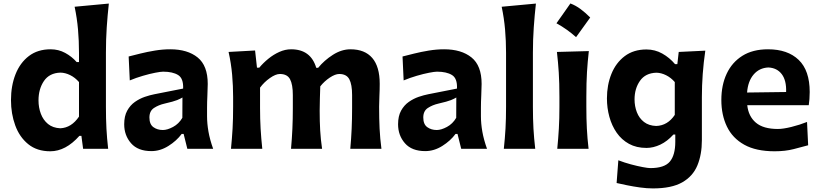

<svg xmlns="http://www.w3.org/2000/svg" viewBox="-20 -847 4668 1093"><path d="M266.1 14.2Q190.4 14.2 140.6 -26.4Q90.8 -66.9 66.7 -133.3Q42.5 -199.7 42.5 -276.9Q42.5 -358.9 68.4 -424.3Q94.2 -489.7 144.5 -528.1Q194.8 -566.4 268.1 -566.4Q313 -566.4 350.8 -545.9Q388.7 -525.4 416.5 -493.7H429.7V-546.4Q429.7 -614.3 424.1 -679Q418.5 -743.7 404.8 -808.6L599.6 -826.7Q592.3 -760.7 587.6 -691.4Q583 -622.1 583 -546.4V-239.7Q583 -170.9 585.9 -115.2Q588.9 -59.6 595.7 0H453.1L443.4 -73.7H432.1Q354 14.2 266.1 14.2ZM323.2 -116.7Q386.7 -119.6 429.7 -183.1V-379.9Q407.2 -405.8 379.4 -419.4Q351.6 -433.1 324.2 -433.6Q261.2 -431.6 230.2 -386Q199.2 -340.3 199.2 -275.4Q199.2 -234.9 212.6 -199.2Q226.1 -163.6 253.4 -141.1Q280.8 -118.7 323.2 -116.7Z M841.8 13.2Q765.1 13.2 726.1 -31.5Q687 -76.2 687 -139.6Q687 -186 704.1 -217Q721.2 -248 748 -266.8Q774.9 -285.6 804.4 -295.7Q834 -305.7 858.9 -310.5L1022.5 -342.8Q1024.9 -400.9 993.9 -419.9Q962.9 -439 908.7 -439Q895 -439 863.5 -432.9Q832 -426.8 793.5 -415.5Q754.9 -404.3 718.8 -389.2L712.4 -525.4Q739.3 -532.2 778.3 -542Q817.4 -551.8 861.8 -559.1Q906.2 -566.4 949.2 -566.4Q1047.4 -566.4 1105 -520Q1162.6 -473.6 1162.6 -369.1Q1162.6 -342.3 1160.6 -304Q1158.7 -265.6 1158.7 -233.9V-184.6Q1158.7 -143.6 1166.7 -97.7Q1174.8 -51.8 1193.4 0H1046.4L1025.4 -84.5H1014.2Q985.4 -45.4 938.7 -16.1Q892.1 13.2 841.8 13.2ZM907.2 -106.9Q932.6 -106.9 965.3 -124.5Q998 -142.1 1018.1 -176.3L1018.6 -292Q1007.8 -285.2 988 -277.1Q968.3 -269 917 -257.3Q882.8 -249.5 856.7 -232.4Q830.6 -215.3 830.6 -178.2Q830.6 -139.6 853 -123.3Q875.5 -106.9 907.2 -106.9Z M1974.1 0Q1979.5 -59.6 1981.9 -114.3Q1984.4 -168.9 1984.4 -231.4V-305.7Q1984.4 -366.2 1968.5 -396Q1952.6 -425.8 1911.1 -425.8Q1888.2 -425.8 1857.4 -405.3Q1826.7 -384.8 1803.2 -355.5Q1802.2 -324.2 1801 -285.4Q1799.8 -246.6 1799.8 -216.3Q1799.8 -155.8 1802.7 -104.7Q1805.7 -53.7 1813.5 0H1636.7Q1642.1 -59.6 1644.5 -114.3Q1647 -168.9 1647 -231.4V-305.7Q1647 -366.2 1631.1 -396Q1615.2 -425.8 1573.2 -425.8Q1549.3 -425.8 1516.6 -402.8Q1483.9 -379.9 1460.4 -348.1V-231.4Q1460.4 -168.9 1463.6 -114.3Q1466.8 -59.6 1473.1 0H1294.9Q1300.8 -59.6 1304 -115.2Q1307.1 -170.9 1307.1 -239.7V-294.4Q1307.1 -356.9 1301.5 -421.4Q1295.9 -485.8 1281.2 -551.3L1432.1 -559.6L1442.9 -461.9H1456.1Q1478.5 -488.8 1507.8 -512.7Q1537.1 -536.6 1570.3 -551.5Q1603.5 -566.4 1637.2 -566.4Q1749 -566.4 1780.3 -460.9H1791Q1825.7 -503.4 1875 -534.9Q1924.3 -566.4 1975.1 -566.4Q2056.6 -566.4 2099.1 -517.1Q2141.6 -467.8 2141.6 -370.1Q2141.6 -334.5 2139.9 -300.8Q2138.2 -267.1 2138.2 -239.7Q2138.2 -170.9 2140.9 -115.2Q2143.6 -59.6 2151.4 0Z M2400.9 13.2Q2324.2 13.2 2285.2 -31.5Q2246.1 -76.2 2246.1 -139.6Q2246.1 -186 2263.2 -217Q2280.3 -248 2307.1 -266.8Q2334 -285.6 2363.5 -295.7Q2393.1 -305.7 2418 -310.5L2581.5 -342.8Q2584 -400.9 2553 -419.9Q2522 -439 2467.8 -439Q2454.1 -439 2422.6 -432.9Q2391.1 -426.8 2352.5 -415.5Q2314 -404.3 2277.8 -389.2L2271.5 -525.4Q2298.3 -532.2 2337.4 -542Q2376.5 -551.8 2420.9 -559.1Q2465.3 -566.4 2508.3 -566.4Q2606.4 -566.4 2664.1 -520Q2721.7 -473.6 2721.7 -369.1Q2721.7 -342.3 2719.7 -304Q2717.8 -265.6 2717.8 -233.9V-184.6Q2717.8 -143.6 2725.8 -97.7Q2733.9 -51.8 2752.4 0H2605.5L2584.5 -84.5H2573.2Q2544.4 -45.4 2497.8 -16.1Q2451.2 13.2 2400.9 13.2ZM2466.3 -106.9Q2491.7 -106.9 2524.4 -124.5Q2557.1 -142.1 2577.1 -176.3L2577.6 -292Q2566.9 -285.2 2547.1 -277.1Q2527.3 -269 2476.1 -257.3Q2441.9 -249.5 2415.8 -232.4Q2389.6 -215.3 2389.6 -178.2Q2389.6 -139.6 2412.1 -123.3Q2434.6 -106.9 2466.3 -106.9Z M2848.1 0Q2854.5 -59.6 2857.7 -115.2Q2860.8 -170.9 2860.8 -239.7V-546.4Q2860.8 -614.3 2855.2 -679Q2849.6 -743.7 2835.9 -808.6L3030.8 -826.7Q3023.4 -760.7 3018.6 -691.4Q3013.7 -622.1 3013.7 -546.4V-239.7Q3013.7 -170.9 3016.8 -115.2Q3020 -59.6 3026.9 0Z M3227.1 -827.3Q3257.2 -816 3285.4 -795.1Q3313.6 -774.1 3339.9 -747.3Q3299.7 -690.9 3259.4 -635.5Q3234.7 -657.6 3207 -677.4Q3179.3 -697.3 3147.7 -714.5Q3168.1 -743.5 3187.9 -771.4Q3207.8 -799.4 3227.1 -827.3ZM3152.3 0Q3158.2 -59.6 3161.4 -115.2Q3164.6 -170.9 3164.6 -239.7V-294.4Q3164.6 -375.5 3160.9 -433.8Q3157.2 -492.2 3150.4 -551.3L3332 -556.2Q3325.2 -495.6 3321.5 -436.3Q3317.9 -377 3317.9 -294.4V-239.7Q3317.9 -170.9 3320.8 -115.2Q3323.7 -59.6 3330.6 0Z M3696.8 225.6Q3662.6 225.6 3623.5 220.2Q3584.5 214.8 3549.1 207.5Q3513.7 200.2 3490.2 194.8L3500 65.4Q3534.2 78.6 3571.3 88.6Q3608.4 98.6 3638.7 104.2Q3668.9 109.9 3682.1 109.9Q3762.2 109.9 3793.2 73Q3824.2 36.1 3824.2 -39.6V-81.1H3813.5Q3778.8 -42.5 3739 -23.7Q3699.2 -4.9 3660.2 -4.9Q3603 -4.9 3560.8 -28.1Q3518.6 -51.3 3490.7 -91.3Q3462.9 -131.3 3449 -181.9Q3435.1 -232.4 3435.1 -286.6Q3435.1 -363.3 3460.7 -426.5Q3486.3 -489.7 3536.6 -527.6Q3586.9 -565.4 3660.2 -565.4Q3708.5 -565.4 3750 -542.2Q3791.5 -519 3822.8 -481.9H3835.9L3843.8 -551.3L3995.1 -558.6Q3975.6 -425.3 3975.6 -294.4V-48.8Q3975.6 32.7 3950 94.7Q3924.3 156.7 3863.5 191.2Q3802.7 225.6 3696.8 225.6ZM3715.8 -129.9Q3780.8 -132.3 3821.3 -192.9V-379.9Q3799.8 -404.8 3772 -418.7Q3744.1 -432.6 3716.8 -433.1Q3654.3 -431.2 3623.3 -387Q3592.3 -342.8 3592.3 -281.2Q3592.3 -242.2 3605.5 -208Q3618.7 -173.8 3646.2 -152.6Q3673.8 -131.3 3715.8 -129.9Z M4389.6 14.2Q4283.7 14.2 4216.8 -23.2Q4149.9 -60.5 4118.2 -126.5Q4086.4 -192.4 4086.4 -277.8Q4086.4 -362.3 4116.7 -427.2Q4147 -492.2 4206.1 -529.3Q4265.1 -566.4 4352.1 -566.4Q4463.9 -566.4 4526.6 -506.1Q4589.4 -445.8 4589.4 -323.2Q4589.4 -300.8 4587.9 -283Q4586.4 -265.1 4584 -248H4233.9Q4240.7 -184.6 4283 -148.7Q4325.2 -112.8 4408.2 -112.8Q4438.5 -112.8 4485.6 -124.5Q4532.7 -136.2 4574.2 -152.8L4580.6 -20Q4546.4 -10.7 4498.5 1.7Q4450.7 14.2 4389.6 14.2ZM4455.1 -323.2Q4457.5 -389.2 4430.2 -425Q4402.8 -460.9 4353.5 -462.9Q4302.2 -460.4 4270 -422.6Q4237.8 -384.8 4232.9 -320.3Z"/></svg>

Font: Pinar DS1 Bold
Style: Regular
Weight: 700
Designer: Amin Abedi
Version: Version 3.000